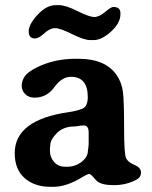

<svg xmlns="http://www.w3.org/2000/svg" viewBox="-20 -701 584 738"><path d="M320.8 -191.9Q320.8 -218.8 301.8 -218.8H299.3L296.9 -218.3H291.5Q271 -214.8 265.1 -214.8Q224.1 -214.8 198.7 -189.5Q173.3 -164.1 173.3 -143.1L171.9 -129.9V-121.1Q171.9 -97.2 187.7 -78.6Q203.6 -60.1 230.5 -60.1H238.3Q269.5 -60.1 293.7 -78.9Q317.9 -97.7 317.9 -121.6Q319.3 -128.9 319.3 -131.3L320.8 -147ZM339.8 -546.9H326.7Q303.2 -546.9 257.3 -569.8Q211.4 -592.8 191.7 -592.8Q171.9 -592.8 150.4 -573Q128.9 -553.2 114.3 -553.2Q90.3 -553.2 90.3 -580.3Q90.3 -607.4 124.5 -644.3Q158.7 -681.2 193.8 -681.2H207Q232.4 -681.2 277.8 -658.4Q323.2 -635.7 342.3 -635.7Q361.3 -635.7 384 -655Q406.7 -674.3 415.5 -674.3Q442.9 -674.3 442.9 -650.9V-646Q442.9 -612.8 407 -579.8Q371.1 -546.9 339.8 -546.9ZM317.4 -328.1Q317.4 -405.8 252.4 -405.8Q217.8 -405.8 188.7 -365.7Q159.7 -325.7 112.8 -325.7Q89.8 -325.7 76.7 -339.4Q63.5 -353 63.5 -371.6Q63.5 -390.1 75 -407.2Q86.4 -424.3 120.6 -441.4Q188 -475.1 270 -475.1H282.7Q385.7 -474.6 428.7 -412.1Q448.2 -382.8 452.6 -347.2Q457 -311.5 457 -210.4Q457 -109.4 464.6 -93.3Q472.2 -77.1 497.1 -66.9Q522 -56.6 522 -38.1Q522 -19.5 504.4 -10.3Q464.8 10.7 418.5 10.7Q372.1 10.7 354 -3.9Q348.1 -8.8 338.4 -20.5Q328.6 -32.2 322.3 -32.2Q316.4 -32.2 296.9 -20.5Q236.8 16.6 186.5 17.1H174.3Q112.8 17.1 74.7 -16.4Q36.6 -49.8 36.6 -112.3Q36.6 -240.2 244.1 -270Q277.8 -274.9 297.6 -283.7Q317.4 -292.5 317.4 -328.1Z"/></svg>

Font: Averia Serif Libre
Style: Bold
Weight: 700
Version: Version 1.002